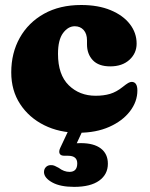

<svg xmlns="http://www.w3.org/2000/svg" viewBox="-20 -517 598 768"><path d="M526.5 -342.5Q526.5 -304 497.8 -277.8Q469 -251.5 421 -251.5Q374.5 -251.5 351.2 -276.2Q328 -301 328 -339.5V-355.5Q328 -382 314.5 -397Q301 -412 279 -412Q252.5 -412 232.2 -384.8Q212 -357.5 212 -301.5Q212 -218 255 -176Q298 -134 362.5 -134Q395 -134 420.2 -141.5Q445.5 -149 470.5 -169Q485.5 -181 493 -185.2Q500.5 -189.5 507.5 -189.5Q529.5 -188.5 529.5 -155Q529.5 -110.5 499.8 -71.8Q470 -33 417 -9.5Q364 14 294 14Q217.5 14 156.8 -16.2Q96 -46.5 60.5 -100.8Q25 -155 25 -227.5Q25 -305 59.2 -366Q93.5 -427 156.2 -462Q219 -497 304.5 -497Q373 -497 422.8 -476.2Q472.5 -455.5 499.5 -420.5Q526.5 -385.5 526.5 -342.5ZM260 -8.5H317L287 56Q294.5 55.5 303 55.5Q355.5 55.5 383.5 77Q411.5 98.5 411.5 138Q411.5 180.5 376.8 205.5Q342 230.5 276.5 230.5Q221.5 230.5 189.5 213Q157.5 195.5 156 173Q155.5 160 163.2 151.8Q171 143.5 183 143.5Q192 143 199.2 146.5Q206.5 150 215 154.5Q236 170.5 258 170.5Q289 170.5 289 136.5Q289 106 252 106H237.5Q222.5 106 218.5 97.2Q214.5 88.5 221 74.5Z"/></svg>

Font: Fraunces 9pt Soft Black
Style: Regular
Weight: 900
Version: Version 1.000;[b76b70a41]